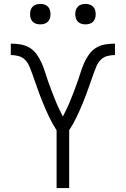

<svg xmlns="http://www.w3.org/2000/svg" viewBox="-20 -957 640 977"><path d="M268 0V-294Q257 -311 247.5 -328Q238 -345 229.5 -363Q221 -381 213 -399Q205 -417 197.5 -435.5Q190 -454 183 -472.5Q176 -491 169.5 -509.5Q163 -528 156.5 -546.5Q150 -565 143.5 -583.5Q137 -602 129 -620.5Q121 -639 107 -653Q93 -667 73.5 -672Q54 -677 35 -677V-735Q59 -735 84 -731Q109 -727 130 -714.5Q151 -702 166 -681.5Q181 -661 191 -638.5Q201 -616 208.5 -592.5Q216 -569 224 -545.5Q232 -522 241 -499Q250 -476 259 -453Q268 -430 278.5 -407.5Q289 -385 300 -364Q311 -385 321.5 -407.5Q332 -430 341 -453Q350 -476 359 -499Q368 -522 376 -545.5Q384 -569 391.5 -592.5Q399 -616 409 -638.5Q419 -661 434 -681.5Q449 -702 470 -714.5Q491 -727 516 -731Q541 -735 565 -735V-677Q546 -677 526.5 -672Q507 -667 493 -653Q479 -639 471 -620.5Q463 -602 456.5 -583.5Q450 -565 443.5 -546.5Q437 -528 430.5 -509.5Q424 -491 417 -472.5Q410 -454 402.5 -435.5Q395 -417 387 -399Q379 -381 370.5 -363Q362 -345 352.5 -328Q343 -311 332 -294V0ZM415 -833Q404 -833 394 -836Q384 -839 376.5 -846.5Q369 -854 366 -864Q363 -874 363 -885Q363 -896 366 -906Q369 -916 376.5 -923.5Q384 -931 394 -934Q404 -937 415 -937Q426 -937 436 -934Q446 -931 453.5 -923.5Q461 -916 464 -906Q467 -896 467 -885Q467 -874 464 -864Q461 -854 453.5 -846.5Q446 -839 436 -836Q426 -833 415 -833ZM185 -833Q174 -833 164 -836Q154 -839 146.5 -846.5Q139 -854 136 -864Q133 -874 133 -885Q133 -896 136 -906Q139 -916 146.5 -923.5Q154 -931 164 -934Q174 -937 185 -937Q196 -937 206 -934Q216 -931 223.5 -923.5Q231 -916 234 -906Q237 -896 237 -885Q237 -874 234 -864Q231 -854 223.5 -846.5Q216 -839 206 -836Q196 -833 185 -833Z"/></svg>

Font: Iosevka Aile Custom Light
Style: Regular
Weight: 300
Designer: Belleve Invis
Foundry: Belleve Invis
Version: Version 17.0.2; ttfautohint (v1.8.3)